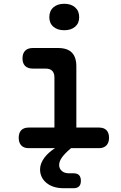

<svg xmlns="http://www.w3.org/2000/svg" viewBox="-20 -784 640 1016"><path d="M504 -109Q530 -109 543.5 -95Q557 -81 557 -55Q557 -29 543 -14.5Q529 0 504 0H356L348 7Q320 31 306.5 51Q293 71 293 89Q293 108 307 120.5Q321 133 345 133H369Q389 133 398.5 143Q408 153 408 173Q408 193 398 202.5Q388 212 369 212H318Q260 212 226 184Q192 156 192 112Q192 81 216 49Q235 24 271 0H132Q106 0 92.5 -14.5Q79 -29 79 -55Q79 -81 92.5 -95Q106 -109 132 -109H268V-374Q268 -397 256.5 -409Q245 -421 222 -421H154Q127 -421 113 -435Q99 -449 99 -475Q99 -501 113 -515.5Q127 -530 154 -530H287Q336 -530 360 -506Q384 -482 384 -433V-109ZM320 -624Q284 -624 262.5 -642.5Q241 -661 241 -693Q241 -726 262.5 -745Q284 -764 320 -764Q356 -764 377.5 -745Q399 -726 399 -693Q399 -661 377.5 -642.5Q356 -624 320 -624Z"/></svg>

Font: Maple Mono NL SemiBold
Style: Regular
Weight: 600
Monospace: yes
Designer: subframe7536
Version: Version 7.000